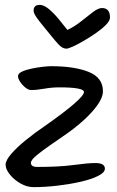

<svg xmlns="http://www.w3.org/2000/svg" viewBox="-20 -764 480 789"><path d="M118 5Q90 5 63.5 -10.5Q37 -26 20 -47.5Q3 -69 3 -87Q3 -105 26.5 -132Q50 -159 87 -189Q124 -219 164 -246Q325 -359 325 -386Q325 -405 223 -405Q193 -405 162 -399.5Q131 -394 108 -394Q97 -394 84.5 -404Q72 -414 63 -427.5Q54 -441 54 -451Q54 -462 70 -469.5Q86 -477 109.5 -482Q133 -487 155.5 -489.5Q178 -492 190 -492Q286 -492 344.5 -468.5Q403 -445 403 -389Q403 -364 381 -333Q359 -302 325.5 -271.5Q292 -241 255 -215Q219 -190 185 -166.5Q151 -143 129 -124.5Q107 -106 107 -95Q107 -78 133 -78Q224 -78 282.5 -86Q341 -94 372 -94Q411 -94 411 -71Q411 -55 383 -41Q355 -27 311 -17Q267 -7 216 -1Q165 5 118 5ZM143 -744Q160 -744 180 -727.5Q200 -711 220 -687Q240 -663 257 -641Q287 -655 313.5 -676.5Q340 -698 362 -714.5Q384 -731 399 -731Q432 -731 432 -692Q432 -679 416 -662.5Q400 -646 375.5 -629Q351 -612 325.5 -597Q300 -582 280 -573Q260 -564 253 -564Q237 -564 221.5 -580.5Q206 -597 186 -622Q158 -656 143.5 -674.5Q129 -693 123.5 -703Q118 -713 118 -720Q118 -744 143 -744Z"/></svg>

Font: Solitreo
Style: Regular
Weight: 400
Designer: Nathan Gross, Bryan Kirschen, Binghamton University
Foundry: Eli Heuer
Version: Version 1.100; ttfautohint (v1.8.4.7-5d5b)